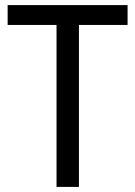

<svg xmlns="http://www.w3.org/2000/svg" viewBox="-20 -734 532 754"><path d="M290 0V-636H481V-714H10V-636H202V0Z"/></svg>

Font: Noto Sans Lao SemiCondensed
Style: Regular
Weight: 400
Width: 4
Designer: Monotype Design Team
Foundry: Monotype Imaging Inc.
Version: Version 2.004